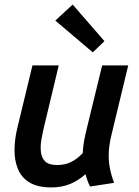

<svg xmlns="http://www.w3.org/2000/svg" viewBox="-20 -808 607 840"><path d="M205 12Q145 12 109.5 -9.5Q74 -31 58.5 -68.5Q43 -106 43.5 -153Q44 -200 56 -249L122 -522H237L175 -263Q167 -231 161.5 -200Q156 -169 159 -143Q162 -117 178 -101.5Q194 -86 230 -86Q263 -86 289.5 -98.5Q316 -111 342 -138Q343 -156 345.5 -175.5Q348 -195 352.5 -214.5Q357 -234 361 -251L427 -522H541L467 -215Q458 -178 456 -142.5Q454 -107 460.5 -73.5Q467 -40 479 -8L374 8Q368 -4 363 -17.5Q358 -31 354 -46Q323 -18 286.5 -3Q250 12 205 12ZM386 -579 222 -718 298 -788 437 -628Z"/></svg>

Font: Ubuntu Sans SemiBold
Style: Italic
Weight: 600
Italic angle: -13.5°
Designer: Dalton Maag Ltd
Foundry: Dalton Maag Ltd
Version: Version 1.006